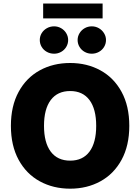

<svg xmlns="http://www.w3.org/2000/svg" viewBox="-20 -1081 811 1110"><path d="M385.7 9.8Q288.1 9.8 210.2 -32.7Q132.3 -75.2 87.6 -157.2Q43 -239.3 43 -353.5Q43 -467.8 87.6 -549.8Q132.3 -631.8 210 -674.3Q287.6 -716.8 385.7 -716.8Q482.9 -716.8 560.5 -674.3Q638.2 -631.8 682.9 -549.8Q727.5 -467.8 727.5 -353.5Q727.5 -239.3 682.9 -157.2Q638.2 -75.2 560.5 -32.7Q482.9 9.8 385.7 9.8ZM385.7 -554.7Q312.5 -554.7 273.4 -502.7Q234.4 -450.7 234.4 -353.5Q234.4 -256.3 273.4 -204.3Q312.5 -152.3 385.7 -152.3Q458.5 -152.3 497.3 -204.3Q536.1 -256.3 536.1 -353.5Q536.1 -450.7 497.3 -502.7Q458.5 -554.7 385.7 -554.7ZM210 -849.6Q210 -871.1 220.9 -889.2Q231.9 -907.2 251 -918Q270 -928.7 293 -928.7Q314.5 -928.7 333.3 -918Q352.1 -907.2 363 -888.9Q374 -870.6 374 -849.6Q374 -828.1 363 -809.8Q352.1 -791.5 333.3 -781Q314.5 -770.5 293 -770.5Q270 -770.5 251 -781Q231.9 -791.5 220.9 -809.8Q210 -828.1 210 -849.6ZM428.7 -849.6Q428.7 -870.6 439.7 -888.9Q450.7 -907.2 469.5 -918Q488.3 -928.7 510.7 -928.7Q532.7 -928.7 551.5 -918Q570.3 -907.2 581.5 -888.9Q592.8 -870.6 592.8 -849.6Q592.8 -828.1 581.8 -809.8Q570.8 -791.5 551.8 -781Q532.7 -770.5 510.7 -770.5Q488.3 -770.5 469.5 -781Q450.7 -791.5 439.7 -809.8Q428.7 -828.1 428.7 -849.6ZM573.2 -974.6H229.5V-1060.5H573.2Z"/></svg>

Font: Pretendard GOV Black
Style: Regular
Weight: 900
Designer: Base glyphs from Inter by Rasmus Andersson; Hangeul glyphs from Noto Sans CJK(Source Han Sans) by Jang Soo-young and Kan
Foundry: Kil Hyung-jin
Version: Version 1.309